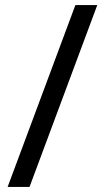

<svg xmlns="http://www.w3.org/2000/svg" viewBox="-20 -734 412 754"><path d="M362 -714 96 0H10L276 -714Z"/></svg>

Font: Noto Sans Tai Le
Style: Regular
Weight: 400
Designer: Monotype Design Team
Foundry: Monotype Imaging Inc.
Version: Version 2.002; ttfautohint (v1.8.4.7-5d5b)